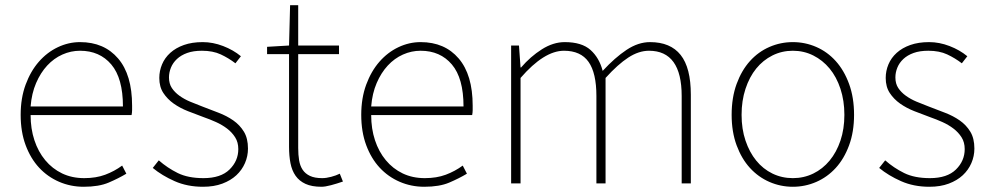

<svg xmlns="http://www.w3.org/2000/svg" viewBox="-20 -701 3785 734"><path d="M300 13Q250 13 206 -6Q162 -25 129.5 -60Q97 -95 78 -146Q59 -197 59 -262Q59 -326 78 -377.5Q97 -429 128.5 -465Q160 -501 201 -520.5Q242 -540 286 -540Q378 -540 431.5 -477.5Q485 -415 485 -297Q485 -289 485 -280Q485 -271 483 -261H97Q97 -209 111.5 -165Q126 -121 153 -88.5Q180 -56 217.5 -38Q255 -20 302 -20Q347 -20 382 -33Q417 -46 447 -68L463 -37Q433 -19 395.5 -3Q358 13 300 13ZM450 -294Q450 -402 405.5 -454.5Q361 -507 286 -507Q251 -507 218.5 -492.5Q186 -478 160.5 -450.5Q135 -423 118 -383.5Q101 -344 97 -294Z M756 13Q696 13 647.5 -8.5Q599 -30 564 -59L587 -88Q620 -59 659.5 -39.5Q699 -20 758 -20Q824 -20 857.5 -53Q891 -86 891 -131Q891 -157 879 -176Q867 -195 848 -209.5Q829 -224 805.5 -234.5Q782 -245 759 -253Q729 -264 698.5 -276Q668 -288 644 -305Q620 -322 604.5 -345.5Q589 -369 589 -403Q589 -430 599.5 -455Q610 -480 631 -499Q652 -518 683 -529Q714 -540 755 -540Q794 -540 833 -525Q872 -510 901 -486L880 -459Q854 -479 824 -493Q794 -507 752 -507Q719 -507 695.5 -498.5Q672 -490 656.5 -475.5Q641 -461 633.5 -442.5Q626 -424 626 -405Q626 -381 637 -364.5Q648 -348 666 -335Q684 -322 706.5 -312.5Q729 -303 753 -294Q784 -282 815.5 -270Q847 -258 872 -240.5Q897 -223 912.5 -197.5Q928 -172 928 -133Q928 -104 916.5 -77.5Q905 -51 883.5 -31Q862 -11 830 1Q798 13 756 13Z M1209 13Q1172 13 1148 2Q1124 -9 1110 -29Q1096 -49 1090.5 -77Q1085 -105 1085 -140V-494H1001V-522L1085 -527L1089 -681H1120V-527H1276V-494H1120V-135Q1120 -109 1123.5 -88Q1127 -67 1137 -52Q1147 -37 1165 -28.5Q1183 -20 1212 -20Q1227 -20 1246 -25Q1265 -30 1279 -37L1291 -7Q1268 1 1245.5 7Q1223 13 1209 13Z M1602 13Q1552 13 1508 -6Q1464 -25 1431.5 -60Q1399 -95 1380 -146Q1361 -197 1361 -262Q1361 -326 1380 -377.5Q1399 -429 1430.5 -465Q1462 -501 1503 -520.5Q1544 -540 1588 -540Q1680 -540 1733.5 -477.5Q1787 -415 1787 -297Q1787 -289 1787 -280Q1787 -271 1785 -261H1399Q1399 -209 1413.5 -165Q1428 -121 1455 -88.5Q1482 -56 1519.5 -38Q1557 -20 1604 -20Q1649 -20 1684 -33Q1719 -46 1749 -68L1765 -37Q1735 -19 1697.5 -3Q1660 13 1602 13ZM1752 -294Q1752 -402 1707.5 -454.5Q1663 -507 1588 -507Q1553 -507 1520.5 -492.5Q1488 -478 1462.5 -450.5Q1437 -423 1420 -383.5Q1403 -344 1399 -294Z M1934 -527H1964L1970 -443H1972Q2008 -485 2051.5 -512.5Q2095 -540 2139 -540Q2204 -540 2237.5 -510Q2271 -480 2284 -430Q2331 -481 2375.5 -510.5Q2420 -540 2465 -540Q2543 -540 2582 -491Q2621 -442 2621 -339V0H2586V-334Q2586 -507 2461 -507Q2422 -507 2382 -481Q2342 -455 2295 -403V0H2260V-334Q2260 -422 2230 -464.5Q2200 -507 2136 -507Q2060 -507 1970 -403V0H1934Z M3011 13Q2964 13 2921.5 -5.5Q2879 -24 2847 -59Q2815 -94 2796 -145.5Q2777 -197 2777 -262Q2777 -328 2796 -380Q2815 -432 2847 -467.5Q2879 -503 2921.5 -521.5Q2964 -540 3011 -540Q3058 -540 3100.5 -521.5Q3143 -503 3175 -467.5Q3207 -432 3226 -380Q3245 -328 3245 -262Q3245 -197 3226 -145.5Q3207 -94 3175 -59Q3143 -24 3100.5 -5.5Q3058 13 3011 13ZM3011 -20Q3053 -20 3089 -37.5Q3125 -55 3151.5 -87Q3178 -119 3193 -163.5Q3208 -208 3208 -262Q3208 -316 3193 -361.5Q3178 -407 3151.5 -439Q3125 -471 3089 -489Q3053 -507 3011 -507Q2969 -507 2933 -489Q2897 -471 2871 -439Q2845 -407 2830 -361.5Q2815 -316 2815 -262Q2815 -208 2830 -163.5Q2845 -119 2871 -87Q2897 -55 2933 -37.5Q2969 -20 3011 -20Z M3533 13Q3473 13 3424.5 -8.5Q3376 -30 3341 -59L3364 -88Q3397 -59 3436.5 -39.5Q3476 -20 3535 -20Q3601 -20 3634.5 -53Q3668 -86 3668 -131Q3668 -157 3656 -176Q3644 -195 3625 -209.5Q3606 -224 3582.5 -234.5Q3559 -245 3536 -253Q3506 -264 3475.5 -276Q3445 -288 3421 -305Q3397 -322 3381.5 -345.5Q3366 -369 3366 -403Q3366 -430 3376.5 -455Q3387 -480 3408 -499Q3429 -518 3460 -529Q3491 -540 3532 -540Q3571 -540 3610 -525Q3649 -510 3678 -486L3657 -459Q3631 -479 3601 -493Q3571 -507 3529 -507Q3496 -507 3472.5 -498.5Q3449 -490 3433.5 -475.5Q3418 -461 3410.5 -442.5Q3403 -424 3403 -405Q3403 -381 3414 -364.5Q3425 -348 3443 -335Q3461 -322 3483.5 -312.5Q3506 -303 3530 -294Q3561 -282 3592.5 -270Q3624 -258 3649 -240.5Q3674 -223 3689.5 -197.5Q3705 -172 3705 -133Q3705 -104 3693.5 -77.5Q3682 -51 3660.5 -31Q3639 -11 3607 1Q3575 13 3533 13Z"/></svg>

Font: SpoqaHanSans
Style: Thin
Weight: 250
Designer: [Spoqa Han Sans] Dong-huui Kim \uAE40 \uB3D9 \uD718   [Noto Sans] Ryoko NISHIZUKA \u897F \u585A \u6DBC \u5B50  (kana & i
Foundry: Spoqa (http://bi.spoqa.com)
Version: Version 1.004;PS 1.004;hotconv 1.0.82;makeotf.lib2.5.63406